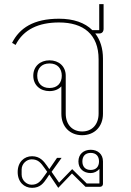

<svg xmlns="http://www.w3.org/2000/svg" viewBox="-20 -638 628 923"><path d="M478 -618H457V-493H424C388 -529 333 -548 264 -548C141 -548 74 -503 38 -432L55 -422C93 -497 166 -530 264 -530C381 -530 454 -473 454 -353V-92C454 -40 423 -6 375 -6C327 -6 296 -40 296 -92V-274C296 -319 263 -348 218 -348C173 -348 140 -319 140 -274C140 -229 173 -200 218 -200C241 -200 262 -208 275 -223V-91C275 -29 316 12 375 12C434 12 475 -29 475 -91V-356C475 -405 462 -446 438 -477H457C470 -477 478 -485 478 -500ZM134 265C173 265 189 243 206 218L217 201L260 265L326 196L391 260H461C469 260 475 254 475 246V138C475 103 450 82 416 82C382 82 357 103 357 138C357 173 382 194 416 194C431 194 447 187 458 174V244H397L327 175L264 240L228 188L276 121H254L217 175L206 159C191 138 173 113 134 113C96 113 65 141 65 189C65 237 96 265 134 265ZM218 -215C179 -215 159 -240 159 -274C159 -308 179 -333 218 -333C257 -333 277 -308 277 -274C277 -240 257 -215 218 -215ZM132 250C108 250 84 229 84 201V177C84 149 108 128 132 128C163 128 176 144 195 171L207 188L195 205C176 232 163 250 132 250ZM416 179C389 179 376 162 376 138C376 114 389 97 416 97C443 97 456 114 456 138C456 162 443 179 416 179Z"/></svg>

Font: IBM Plex Sans Thai Looped Thin
Style: Regular
Weight: 100
Designer: Mike Abbink, Paul van der Laan, Pieter van Rosmalen, Ben Mitchell, Mark Frömberg
Foundry: Bold Monday
Version: Version 1.1